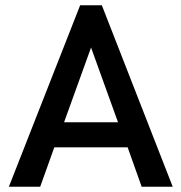

<svg xmlns="http://www.w3.org/2000/svg" viewBox="-20 -710 690 730"><path d="M13.7 0 284.7 -689.9H367.2L636.7 0H518.6L465.3 -149.9H186.5L132.8 0ZM223.6 -245.1H428.7L326.2 -529.3Z"/></svg>

Font: Acari Sans SemiBold
Style: Regular
Weight: 600
Designer: Alfredo Marco Pradil and Stefan Peev
Foundry: Hanken Design Co.
Version: Version 1.045;January 11, 2019;FontCreator 11.5.0.2425 64-bi